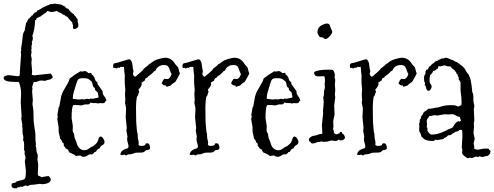

<svg xmlns="http://www.w3.org/2000/svg" viewBox="-22 -852 2713 1054"><path d="M61.5 -402.3Q-2 -402.3 -2 -423.8Q-2 -432.6 9.3 -436Q20.5 -439.5 27.3 -439.5L74.2 -433.6Q85.9 -433.6 86.4 -439.9Q86.9 -446.3 86.9 -455.1V-456.1L93.8 -553.7L91.8 -567.4L94.7 -575.2L93.8 -582Q93.8 -589.8 95.7 -598.6Q97.7 -607.4 99.1 -619.1Q100.6 -630.9 102.5 -651.9Q104.5 -672.9 114.3 -685.5V-689.5L121.1 -725.6Q127 -731.4 128.9 -737.8Q130.9 -744.1 135.7 -750L139.6 -751Q141.6 -755.9 143.6 -756.8Q145.5 -757.8 147.9 -760.3Q150.4 -762.7 150.9 -764.6Q151.4 -766.6 153.3 -767.6L156.2 -766.6Q163.1 -781.2 172.4 -784.2Q181.6 -787.1 181.6 -791Q181.6 -794.9 184.6 -794.9Q187.5 -794.9 190.9 -796.9Q194.3 -798.8 199.2 -802.2Q204.1 -805.7 212.9 -810.5Q221.7 -815.4 233.4 -819.8Q245.1 -824.2 255.9 -830.1Q256.8 -829.1 261.7 -829.1L279.3 -832Q280.3 -832 286.1 -831.1Q292 -830.1 306.2 -828.1Q320.3 -826.2 321.3 -822.3Q324.2 -820.3 328.6 -818.8Q333 -817.4 335.9 -815.4Q337.9 -808.6 343.8 -806.6Q349.6 -804.7 354.5 -802.7Q356.4 -796.9 360.8 -793.5Q365.2 -790 367.2 -784.2H368.2Q371.1 -784.2 372.1 -782.2Q373 -780.3 375 -778.8Q377 -777.3 378.9 -776.9Q380.9 -776.4 382.8 -774.9Q384.8 -773.4 384.3 -771.5Q383.8 -769.5 384.8 -768.6L388.7 -766.6Q393.6 -761.7 396.5 -756.3Q399.4 -751 404.3 -746.1V-742.2Q403.3 -734.4 405.8 -727.5Q408.2 -720.7 408.2 -714.4Q408.2 -708 407.2 -705.1Q397.5 -692.4 383.8 -692.4Q377.9 -696.3 378.4 -701.2Q378.9 -706.1 378.9 -711.4Q378.9 -716.8 377 -717.8Q375 -718.8 375 -726.6V-727.5Q374 -730.5 367.7 -736.3Q361.3 -742.2 359.4 -744.6Q357.4 -747.1 353 -752.9Q348.6 -758.8 346.7 -760.7L339.8 -762.7Q335.9 -765.6 332.5 -769Q329.1 -772.5 323.2 -771.5Q317.4 -779.3 307.6 -782.2Q297.9 -785.2 290 -792Q269.5 -786.1 262.2 -786.1Q254.9 -786.1 248.5 -789.1Q242.2 -792 239.7 -792Q237.3 -792 236.3 -790Q235.4 -788.1 231.9 -784.7Q228.5 -781.2 221.7 -777.3Q214.8 -773.4 210 -768.6H206.1V-764.6Q203.1 -762.7 191.9 -757.8Q180.7 -752.9 177.7 -750Q175.8 -747.1 176.8 -743.7Q177.7 -740.2 170.9 -742.2Q168.9 -689.5 156.2 -657.2Q158.2 -647.5 158.2 -641.1Q158.2 -634.8 155.3 -627.9Q152.3 -621.1 152.3 -619.1L154.3 -613.3L150.4 -596.7L151.4 -585Q151.4 -580.1 148.4 -577.1Q151.4 -572.3 151.4 -568.4L148.4 -547.9L152.3 -527.3L150.4 -507.8L154.3 -460.9Q154.3 -452.1 152.3 -442.4Q157.2 -438.5 167 -438.5L255.9 -448.2Q265.6 -438.5 267.6 -426.8Q256.8 -416 252 -415.5Q247.1 -415 238.8 -412.6Q230.5 -410.2 228 -409.2Q225.6 -408.2 220.7 -408.2L206.1 -410.2Q195.3 -410.2 185.5 -405.3Q175.8 -400.4 164.1 -402.3Q163.1 -402.3 160.2 -393.1Q157.2 -383.8 155.8 -379.4Q154.3 -375 154.3 -374L156.2 -367.2L154.3 -349.6L158.2 -302.7L156.2 -281.2Q156.2 -276.4 157.7 -270.5Q159.2 -264.6 160.6 -251Q162.1 -237.3 162.1 -214.4Q162.1 -191.4 164.1 -174.3Q166 -157.2 168 -146.5Q169.9 -135.7 171.4 -125Q172.9 -114.3 172.4 -102.5Q171.9 -90.8 172.9 -79.1L175.8 -57.6Q175.8 -55.7 172.9 -55.7Q177.7 -43 177.7 -30.8Q177.7 -18.6 181.6 -11.2Q185.5 -3.9 185.5 3.9L183.6 22.5L187.5 49.8V60.5L185.5 100.6Q185.5 112.3 190.4 113.3Q195.3 114.3 199.2 116.2Q203.1 118.2 203.6 119.1Q204.1 120.1 208 120.1L242.2 114.3L246.1 115.2Q256.8 126 256.8 132.8Q256.8 146.5 241.7 152.8Q226.6 159.2 210 159.2L196.3 157.2Q190.4 157.2 184.1 158.7Q177.7 160.2 169.9 161.1Q162.1 162.1 150.4 162.6Q138.7 163.1 130.9 169.9Q128.9 168 125 168Q121.1 168 119.1 166Q115.2 168 110.4 168.9Q105.5 169.9 102.5 173.8H99.6Q95.7 173.8 88.9 171.9Q88.9 175.8 85 175.8H80.1Q72.3 175.8 70.3 181.6H64.5Q57.6 182.6 49.3 179.2Q41 175.8 41 165Q41 154.3 48.8 153.3Q56.6 152.3 64.5 149.4L68.4 144.5Q86.9 138.7 97.7 136.7Q108.4 134.8 114.3 129.4Q120.1 124 120.1 85L114.3 34.2L118.2 12.7L112.3 -9.8L114.3 -18.6L110.4 -28.3Q109.4 -30.3 109.9 -33.2Q110.4 -36.1 110.4 -42V-57.6Q110.4 -67.4 108.4 -76.2L104.5 -81.1L106.4 -90.8L104.5 -91.8L106.4 -96.7Q106.4 -101.6 105.5 -105.5Q100.6 -117.2 101.6 -130.9Q102.5 -144.5 100.6 -152.3Q98.6 -160.2 100.6 -168L94.7 -200.2L96.7 -213.9L93.8 -257.8L91.8 -292L93.8 -336.9Q93.8 -373 81.1 -402.3Z M512.7 -391.6 541 -351.6V-349.6Q541 -335 549.3 -325.2Q557.6 -315.4 562.5 -301.8Q559.6 -297.9 556.6 -294.9Q553.7 -292 551.8 -287.1Q544.9 -285.2 542 -285.2L526.4 -286.1Q520.5 -286.1 516.6 -283.2Q511.7 -286.1 504.9 -286.1H493.2Q483.4 -286.1 476.6 -289.1Q472.7 -288.1 470.7 -283.2Q468.8 -278.3 457 -278.8Q445.3 -279.3 439.9 -277.8Q434.6 -276.4 431.6 -274.9Q428.7 -273.4 422.9 -273.4L403.3 -275.4H379.9Q371.1 -261.7 371.1 -203.1L377.9 -160.2L377 -139.6Q377 -128.9 378.9 -127Q385.7 -118.2 385.7 -107.9Q385.7 -97.7 391.1 -86.9Q396.5 -76.2 397.9 -69.8Q399.4 -63.5 403.3 -53.7Q407.2 -43.9 417.5 -35.6Q427.7 -27.3 440.9 -27.3Q454.1 -27.3 463.4 -34.7Q472.7 -42 478 -44.9Q483.4 -47.9 484.4 -47.4Q485.4 -46.9 488.8 -48.8Q492.2 -50.8 500.5 -58.6Q508.8 -66.4 510.7 -69.3Q512.7 -72.3 514.6 -77.6Q516.6 -83 520 -92.8Q523.4 -102.5 530.3 -102.5Q537.1 -102.5 544.4 -92.3Q551.8 -82 551.8 -71.8Q551.8 -61.5 540.5 -55.7Q529.3 -49.8 526.4 -39.1Q510.7 -32.2 508.3 -25.9Q505.9 -19.5 503.4 -18.1Q501 -16.6 500 -17.1Q499 -17.6 497.1 -17.6Q495.1 -17.6 495.1 -13.7Q489.3 -9.8 483.4 -3.9Q471.7 -7.8 460 0.5Q448.2 8.8 437.5 8.8Q426.8 8.8 418 1Q413.1 2.9 407.2 2.9Q401.4 2.9 395.5 4.9Q387.7 -2.9 377.9 -6.8Q368.2 -10.7 358.4 -15.6Q356.4 -21.5 354 -22Q351.6 -22.5 353.5 -29.3Q349.6 -31.2 346.2 -33.2Q342.8 -35.2 338.9 -37.1Q335.9 -43.9 328.1 -51.8V-64.5Q320.3 -67.4 317.9 -76.7Q315.4 -85.9 307.6 -90.8Q306.6 -102.5 303.2 -113.8Q299.8 -125 299.8 -136.7V-154.3L293 -195.3V-203.1L295.9 -211.9L293 -220.7L299.8 -261.7L303.7 -267.6Q308.6 -293 312 -313.5Q315.4 -334 325.7 -353Q335.9 -372.1 346.7 -389.2Q357.4 -406.2 360.4 -420.9Q389.6 -444.3 419.9 -460.9Q424.8 -459 427.7 -459L443.4 -461.9Q452.1 -461.9 463.9 -450.2L474.6 -452.1H478.5Q480.5 -449.2 481 -445.3Q481.4 -441.4 485.4 -440.4Q496.1 -431.6 498.5 -419.4Q501 -407.2 512.7 -400.4ZM485.4 -309.6 518.6 -316.4V-320.3Q518.6 -326.2 517.1 -332Q515.6 -337.9 514.6 -343.8Q508.8 -350.6 503.4 -354.5Q498 -358.4 499 -369.1Q490.2 -372.1 487.8 -381.8Q485.4 -391.6 483.4 -400.4Q481.4 -400.4 481.4 -404.3Q474.6 -409.2 471.7 -412.1Q460.9 -422.9 438 -422.9Q415 -422.9 408.7 -417.5Q402.3 -412.1 395.5 -388.2Q388.7 -364.3 383.3 -348.1Q377.9 -332 377.9 -315.4V-309.6L409.2 -305.7L431.6 -307.6L439.5 -305.7L455.1 -309.6L468.8 -307.6L476.6 -311.5Z M710.9 -461.9 708 -447.3Q708 -436.5 719.7 -430.7Q722.7 -431.6 729.5 -438Q736.3 -444.3 751 -456.5Q765.6 -468.8 767.6 -475.6Q775.4 -480.5 786.1 -489.7Q796.9 -499 798.8 -502H802.7Q821.3 -520.5 848.1 -527.8Q875 -535.2 883.8 -535.2Q912.1 -535.2 930.7 -513.7Q934.6 -507.8 939 -501.5Q943.4 -495.1 951.2 -487.3Q957 -483.4 959.5 -469.2Q961.9 -455.1 965.8 -449.2Q963.9 -445.3 960.4 -438Q957 -430.7 952.6 -423.3Q948.2 -416 944.8 -409.7Q941.4 -403.3 939 -401.4Q936.5 -399.4 927.7 -394Q918.9 -388.7 916 -382.8Q915 -381.8 906.7 -379.9Q898.4 -377.9 896.5 -376H894.5Q891.6 -375 891.1 -377.9Q890.6 -380.9 888.7 -382.8H884.8Q877 -382.8 874 -386.7L865.2 -394.5Q871.1 -410.2 880.9 -419.9Q888.7 -418 895.5 -418Q911.1 -418 919.9 -445.3Q914.1 -455.1 911.6 -463.9Q909.2 -472.7 903.3 -483.9Q897.5 -495.1 878.4 -495.1Q859.4 -495.1 847.7 -485.8Q835.9 -476.6 833 -465.8Q824.2 -461.9 817.4 -453.6Q810.5 -445.3 799.8 -438.5Q789.1 -431.6 789.1 -430.2Q789.1 -428.7 788.6 -427.7Q788.1 -426.8 785.6 -425.8Q783.2 -424.8 777.3 -421.9Q775.4 -418.9 774.4 -415.5Q773.4 -412.1 771.5 -408.2Q766.6 -407.2 763.2 -403.8Q759.8 -400.4 754.9 -399.4L755.9 -390.6Q755.9 -377.9 738.3 -360.4L742.2 -347.7V-346.7Q738.3 -340.8 736.8 -333Q735.4 -325.2 729.5 -320.3Q724.6 -295.9 724.6 -263.7L725.6 -186.5Q725.6 -181.6 726.6 -171.4Q727.5 -161.1 729 -141.6Q730.5 -122.1 734.4 -115.2L733.4 -111.3Q734.4 -109.4 734.4 -100.1Q734.4 -90.8 737.8 -80.6Q741.2 -70.3 738.3 -58.6Q741.2 -50.8 753.9 -50.8Q766.6 -50.8 771.5 -54.7H772.5Q776.4 -54.7 775.9 -57.6Q775.4 -60.5 777.3 -63.5Q781.2 -65.4 787.6 -65.4Q793.9 -65.4 797.9 -57.6Q801.8 -49.8 801.8 -43.5Q801.8 -37.1 800.8 -34.2Q792 -27.3 781.2 -28.3Q778.3 -26.4 774.9 -22.9Q771.5 -19.5 765.6 -16.6Q759.8 -13.7 742.2 -14.2Q724.6 -14.6 717.3 -12.2Q710 -9.8 708.5 -8.8Q707 -7.8 701.7 -6.3Q696.3 -4.9 687.5 -4.9Q678.7 -4.9 671.9 1H669.9Q667 1 666 -0.5Q665 -2 663.1 -2.9Q653.3 -1 647.5 -1Q641.6 -1 638.7 -2.9Q640.6 -29.3 679.7 -38.1Q679.7 -43 683.6 -43.9V-45.9Q683.6 -56.6 679.7 -67.4Q675.8 -78.1 675.8 -89.8L677.7 -102.5L671.9 -133.8L673.8 -151.4L668 -208L669.9 -248Q669.9 -253.9 669.9 -259.8L664.1 -287.1L666 -303.7L664.1 -335L666 -358.4L663.1 -392.6Q662.1 -404.3 662.6 -416Q663.1 -427.7 663.1 -439.5L660.2 -458Q660.2 -469.7 658.2 -485.4Q652.3 -483.4 645 -484.9Q637.7 -486.3 633.8 -478.5Q629.9 -481.4 628.9 -481.4L614.3 -475.6Q613.3 -480.5 608.9 -479.5Q604.5 -478.5 601.6 -478.5H600.6Q598.6 -487.3 598.6 -490.2Q598.6 -505.9 614.3 -505.9L626 -508.8Q657.2 -517.6 671.4 -522.5Q685.5 -527.3 689.5 -526.4Q693.4 -525.4 697.3 -519.5Q701.2 -513.7 703.1 -506.8Q705.1 -500 705.6 -492.7Q706.1 -485.4 707 -478.5Z M1091.8 -461.9 1088.9 -447.3Q1088.9 -436.5 1100.6 -430.7Q1103.5 -431.6 1110.4 -438Q1117.2 -444.3 1131.8 -456.5Q1146.5 -468.8 1148.4 -475.6Q1156.2 -480.5 1167 -489.7Q1177.7 -499 1179.7 -502H1183.6Q1202.1 -520.5 1229 -527.8Q1255.9 -535.2 1264.6 -535.2Q1293 -535.2 1311.5 -513.7Q1315.4 -507.8 1319.8 -501.5Q1324.2 -495.1 1332 -487.3Q1337.9 -483.4 1340.3 -469.2Q1342.8 -455.1 1346.7 -449.2Q1344.7 -445.3 1341.3 -438Q1337.9 -430.7 1333.5 -423.3Q1329.1 -416 1325.7 -409.7Q1322.3 -403.3 1319.8 -401.4Q1317.4 -399.4 1308.6 -394Q1299.8 -388.7 1296.9 -382.8Q1295.9 -381.8 1287.6 -379.9Q1279.3 -377.9 1277.3 -376H1275.4Q1272.5 -375 1272 -377.9Q1271.5 -380.9 1269.5 -382.8H1265.6Q1257.8 -382.8 1254.9 -386.7L1246.1 -394.5Q1252 -410.2 1261.7 -419.9Q1269.5 -418 1276.4 -418Q1292 -418 1300.8 -445.3Q1294.9 -455.1 1292.5 -463.9Q1290 -472.7 1284.2 -483.9Q1278.3 -495.1 1259.3 -495.1Q1240.2 -495.1 1228.5 -485.8Q1216.8 -476.6 1213.9 -465.8Q1205.1 -461.9 1198.2 -453.6Q1191.4 -445.3 1180.7 -438.5Q1169.9 -431.6 1169.9 -430.2Q1169.9 -428.7 1169.4 -427.7Q1168.9 -426.8 1166.5 -425.8Q1164.1 -424.8 1158.2 -421.9Q1156.2 -418.9 1155.3 -415.5Q1154.3 -412.1 1152.3 -408.2Q1147.5 -407.2 1144 -403.8Q1140.6 -400.4 1135.7 -399.4L1136.7 -390.6Q1136.7 -377.9 1119.1 -360.4L1123 -347.7V-346.7Q1119.1 -340.8 1117.7 -333Q1116.2 -325.2 1110.4 -320.3Q1105.5 -295.9 1105.5 -263.7L1106.4 -186.5Q1106.4 -181.6 1107.4 -171.4Q1108.4 -161.1 1109.9 -141.6Q1111.3 -122.1 1115.2 -115.2L1114.3 -111.3Q1115.2 -109.4 1115.2 -100.1Q1115.2 -90.8 1118.7 -80.6Q1122.1 -70.3 1119.1 -58.6Q1122.1 -50.8 1134.8 -50.8Q1147.5 -50.8 1152.3 -54.7H1153.3Q1157.2 -54.7 1156.7 -57.6Q1156.2 -60.5 1158.2 -63.5Q1162.1 -65.4 1168.5 -65.4Q1174.8 -65.4 1178.7 -57.6Q1182.6 -49.8 1182.6 -43.5Q1182.6 -37.1 1181.6 -34.2Q1172.9 -27.3 1162.1 -28.3Q1159.2 -26.4 1155.8 -22.9Q1152.3 -19.5 1146.5 -16.6Q1140.6 -13.7 1123 -14.2Q1105.5 -14.6 1098.1 -12.2Q1090.8 -9.8 1089.4 -8.8Q1087.9 -7.8 1082.5 -6.3Q1077.1 -4.9 1068.4 -4.9Q1059.6 -4.9 1052.7 1H1050.8Q1047.9 1 1046.9 -0.5Q1045.9 -2 1043.9 -2.9Q1034.2 -1 1028.3 -1Q1022.5 -1 1019.5 -2.9Q1021.5 -29.3 1060.5 -38.1Q1060.5 -43 1064.5 -43.9V-45.9Q1064.5 -56.6 1060.5 -67.4Q1056.6 -78.1 1056.6 -89.8L1058.6 -102.5L1052.7 -133.8L1054.7 -151.4L1048.8 -208L1050.8 -248Q1050.8 -253.9 1050.8 -259.8L1044.9 -287.1L1046.9 -303.7L1044.9 -335L1046.9 -358.4L1043.9 -392.6Q1043 -404.3 1043.5 -416Q1043.9 -427.7 1043.9 -439.5L1041 -458Q1041 -469.7 1039.1 -485.4Q1033.2 -483.4 1025.9 -484.9Q1018.6 -486.3 1014.6 -478.5Q1010.7 -481.4 1009.8 -481.4L995.1 -475.6Q994.1 -480.5 989.7 -479.5Q985.4 -478.5 982.4 -478.5H981.4Q979.5 -487.3 979.5 -490.2Q979.5 -505.9 995.1 -505.9L1006.8 -508.8Q1038.1 -517.6 1052.2 -522.5Q1066.4 -527.3 1070.3 -526.4Q1074.2 -525.4 1078.1 -519.5Q1082 -513.7 1084 -506.8Q1085.9 -500 1086.4 -492.7Q1086.9 -485.4 1087.9 -478.5Z M1577.1 -391.6 1605.5 -351.6V-349.6Q1605.5 -335 1613.8 -325.2Q1622.1 -315.4 1627 -301.8Q1624 -297.9 1621.1 -294.9Q1618.2 -292 1616.2 -287.1Q1609.4 -285.2 1606.4 -285.2L1590.8 -286.1Q1585 -286.1 1581.1 -283.2Q1576.2 -286.1 1569.3 -286.1H1557.6Q1547.9 -286.1 1541 -289.1Q1537.1 -288.1 1535.2 -283.2Q1533.2 -278.3 1521.5 -278.8Q1509.8 -279.3 1504.4 -277.8Q1499 -276.4 1496.1 -274.9Q1493.2 -273.4 1487.3 -273.4L1467.8 -275.4H1444.3Q1435.5 -261.7 1435.5 -203.1L1442.4 -160.2L1441.4 -139.6Q1441.4 -128.9 1443.4 -127Q1450.2 -118.2 1450.2 -107.9Q1450.2 -97.7 1455.6 -86.9Q1460.9 -76.2 1462.4 -69.8Q1463.9 -63.5 1467.8 -53.7Q1471.7 -43.9 1481.9 -35.6Q1492.2 -27.3 1505.4 -27.3Q1518.6 -27.3 1527.8 -34.7Q1537.1 -42 1542.5 -44.9Q1547.9 -47.9 1548.8 -47.4Q1549.8 -46.9 1553.2 -48.8Q1556.6 -50.8 1564.9 -58.6Q1573.2 -66.4 1575.2 -69.3Q1577.1 -72.3 1579.1 -77.6Q1581.1 -83 1584.5 -92.8Q1587.9 -102.5 1594.7 -102.5Q1601.6 -102.5 1608.9 -92.3Q1616.2 -82 1616.2 -71.8Q1616.2 -61.5 1605 -55.7Q1593.8 -49.8 1590.8 -39.1Q1575.2 -32.2 1572.8 -25.9Q1570.3 -19.5 1567.9 -18.1Q1565.4 -16.6 1564.5 -17.1Q1563.5 -17.6 1561.5 -17.6Q1559.6 -17.6 1559.6 -13.7Q1553.7 -9.8 1547.9 -3.9Q1536.1 -7.8 1524.4 0.5Q1512.7 8.8 1502 8.8Q1491.2 8.8 1482.4 1Q1477.5 2.9 1471.7 2.9Q1465.8 2.9 1460 4.9Q1452.1 -2.9 1442.4 -6.8Q1432.6 -10.7 1422.9 -15.6Q1420.9 -21.5 1418.5 -22Q1416 -22.5 1418 -29.3Q1414.1 -31.2 1410.6 -33.2Q1407.2 -35.2 1403.3 -37.1Q1400.4 -43.9 1392.6 -51.8V-64.5Q1384.8 -67.4 1382.3 -76.7Q1379.9 -85.9 1372.1 -90.8Q1371.1 -102.5 1367.7 -113.8Q1364.3 -125 1364.3 -136.7V-154.3L1357.4 -195.3V-203.1L1360.4 -211.9L1357.4 -220.7L1364.3 -261.7L1368.2 -267.6Q1373 -293 1376.5 -313.5Q1379.9 -334 1390.1 -353Q1400.4 -372.1 1411.1 -389.2Q1421.9 -406.2 1424.8 -420.9Q1454.1 -444.3 1484.4 -460.9Q1489.3 -459 1492.2 -459L1507.8 -461.9Q1516.6 -461.9 1528.3 -450.2L1539.1 -452.1H1543Q1544.9 -449.2 1545.4 -445.3Q1545.9 -441.4 1549.8 -440.4Q1560.5 -431.6 1563 -419.4Q1565.4 -407.2 1577.1 -400.4ZM1549.8 -309.6 1583 -316.4V-320.3Q1583 -326.2 1581.5 -332Q1580.1 -337.9 1579.1 -343.8Q1573.2 -350.6 1567.9 -354.5Q1562.5 -358.4 1563.5 -369.1Q1554.7 -372.1 1552.2 -381.8Q1549.8 -391.6 1547.9 -400.4Q1545.9 -400.4 1545.9 -404.3Q1539.1 -409.2 1536.1 -412.1Q1525.4 -422.9 1502.4 -422.9Q1479.5 -422.9 1473.1 -417.5Q1466.8 -412.1 1460 -388.2Q1453.1 -364.3 1447.8 -348.1Q1442.4 -332 1442.4 -315.4V-309.6L1473.6 -305.7L1496.1 -307.6L1503.9 -305.7L1519.5 -309.6L1533.2 -307.6L1541 -311.5Z M1751 -243.2Q1754.9 -278.3 1754.9 -292.5Q1754.9 -306.6 1752 -316.4Q1756.8 -326.2 1756.3 -336.4Q1755.9 -346.7 1757.3 -354.5Q1758.8 -362.3 1760.3 -365.7Q1761.7 -369.1 1761.7 -373L1759.8 -393.6Q1761.7 -396.5 1761.7 -402.3V-417Q1761.7 -426.8 1757.8 -433.6H1752L1726.6 -432.6Q1718.8 -432.6 1710 -435.5Q1708 -441.4 1705.1 -442.9Q1702.1 -444.3 1702.1 -449.2Q1702.1 -454.1 1703.1 -456.1Q1719.7 -469.7 1787.1 -469.7Q1799.8 -469.7 1804.7 -467.3Q1809.6 -464.8 1813 -454.6Q1816.4 -444.3 1816.4 -439.5L1814.5 -427.7L1818.4 -415L1816.4 -386.7L1818.4 -358.4L1816.4 -332L1818.4 -318.4L1812.5 -272.5L1814.5 -228.5Q1814.5 -219.7 1812.5 -212.4Q1810.5 -205.1 1808.6 -195.3Q1806.6 -185.5 1807.6 -174.8Q1808.6 -164.1 1808.6 -157.7Q1808.6 -151.4 1807.6 -151.4Q1806.6 -151.4 1806.6 -146.5Q1806.6 -141.6 1809.6 -135.3Q1812.5 -128.9 1810.5 -122.1Q1822.3 -114.3 1823.2 -114.3L1841.8 -120.1Q1841.8 -127.9 1852.5 -127.9Q1855.5 -127.9 1855 -124Q1854.5 -120.1 1858.4 -118.2Q1862.3 -116.2 1864.7 -113.8Q1867.2 -111.3 1868.7 -106Q1870.1 -100.6 1872.1 -96.7Q1871.1 -89.8 1863.8 -85.4Q1856.4 -81.1 1849.1 -81.1Q1841.8 -81.1 1837.9 -86.9Q1830.1 -78.1 1819.8 -78.1Q1809.6 -78.1 1802.7 -81.1Q1793.9 -81.1 1773.4 -74.2H1767.6L1754.9 -73.2Q1749 -73.2 1745.1 -76.2Q1731.4 -72.3 1721.7 -72.3Q1706.1 -64.5 1694.3 -64.5Q1682.6 -64.5 1682.6 -74.2Q1673.8 -74.2 1673.8 -83Q1673.8 -91.8 1678.7 -95.7Q1689.5 -105.5 1701.7 -106.9Q1713.9 -108.4 1722.7 -112.3Q1731.4 -116.2 1737.3 -116.2Q1743.2 -116.2 1747.1 -118.2V-127.9L1745.1 -164.1L1752 -231.4ZM1748 -646.5 1734.4 -648.4Q1732.4 -651.4 1729.5 -654.3Q1726.6 -657.2 1725.1 -662.1Q1723.6 -667 1722.2 -667Q1720.7 -667 1720.7 -676.8Q1720.7 -686.5 1725.6 -696.3Q1730.5 -706.1 1745.6 -714.4Q1760.7 -722.7 1772.5 -722.7Q1784.2 -722.7 1787.6 -714.8Q1791 -707 1793.5 -699.2Q1795.9 -691.4 1798.8 -687Q1801.8 -682.6 1801.8 -677.7Q1801.8 -668 1787.6 -652.8Q1773.4 -637.7 1765.1 -637.7Q1756.8 -637.7 1752 -646.5Z M2010.7 -461.9 2007.8 -447.3Q2007.8 -436.5 2019.5 -430.7Q2022.5 -431.6 2029.3 -438Q2036.1 -444.3 2050.8 -456.5Q2065.4 -468.8 2067.4 -475.6Q2075.2 -480.5 2085.9 -489.7Q2096.7 -499 2098.6 -502H2102.5Q2121.1 -520.5 2147.9 -527.8Q2174.8 -535.2 2183.6 -535.2Q2211.9 -535.2 2230.5 -513.7Q2234.4 -507.8 2238.8 -501.5Q2243.2 -495.1 2251 -487.3Q2256.8 -483.4 2259.3 -469.2Q2261.7 -455.1 2265.6 -449.2Q2263.7 -445.3 2260.3 -438Q2256.8 -430.7 2252.4 -423.3Q2248 -416 2244.6 -409.7Q2241.2 -403.3 2238.8 -401.4Q2236.3 -399.4 2227.5 -394Q2218.8 -388.7 2215.8 -382.8Q2214.8 -381.8 2206.5 -379.9Q2198.2 -377.9 2196.3 -376H2194.3Q2191.4 -375 2190.9 -377.9Q2190.4 -380.9 2188.5 -382.8H2184.6Q2176.8 -382.8 2173.8 -386.7L2165 -394.5Q2170.9 -410.2 2180.7 -419.9Q2188.5 -418 2195.3 -418Q2210.9 -418 2219.7 -445.3Q2213.9 -455.1 2211.4 -463.9Q2209 -472.7 2203.1 -483.9Q2197.3 -495.1 2178.2 -495.1Q2159.2 -495.1 2147.5 -485.8Q2135.7 -476.6 2132.8 -465.8Q2124 -461.9 2117.2 -453.6Q2110.4 -445.3 2099.6 -438.5Q2088.9 -431.6 2088.9 -430.2Q2088.9 -428.7 2088.4 -427.7Q2087.9 -426.8 2085.4 -425.8Q2083 -424.8 2077.1 -421.9Q2075.2 -418.9 2074.2 -415.5Q2073.2 -412.1 2071.3 -408.2Q2066.4 -407.2 2063 -403.8Q2059.6 -400.4 2054.7 -399.4L2055.7 -390.6Q2055.7 -377.9 2038.1 -360.4L2042 -347.7V-346.7Q2038.1 -340.8 2036.6 -333Q2035.2 -325.2 2029.3 -320.3Q2024.4 -295.9 2024.4 -263.7L2025.4 -186.5Q2025.4 -181.6 2026.4 -171.4Q2027.3 -161.1 2028.8 -141.6Q2030.3 -122.1 2034.2 -115.2L2033.2 -111.3Q2034.2 -109.4 2034.2 -100.1Q2034.2 -90.8 2037.6 -80.6Q2041 -70.3 2038.1 -58.6Q2041 -50.8 2053.7 -50.8Q2066.4 -50.8 2071.3 -54.7H2072.3Q2076.2 -54.7 2075.7 -57.6Q2075.2 -60.5 2077.1 -63.5Q2081.1 -65.4 2087.4 -65.4Q2093.8 -65.4 2097.7 -57.6Q2101.6 -49.8 2101.6 -43.5Q2101.6 -37.1 2100.6 -34.2Q2091.8 -27.3 2081.1 -28.3Q2078.1 -26.4 2074.7 -22.9Q2071.3 -19.5 2065.4 -16.6Q2059.6 -13.7 2042 -14.2Q2024.4 -14.6 2017.1 -12.2Q2009.8 -9.8 2008.3 -8.8Q2006.8 -7.8 2001.5 -6.3Q1996.1 -4.9 1987.3 -4.9Q1978.5 -4.9 1971.7 1H1969.7Q1966.8 1 1965.8 -0.5Q1964.8 -2 1962.9 -2.9Q1953.1 -1 1947.3 -1Q1941.4 -1 1938.5 -2.9Q1940.4 -29.3 1979.5 -38.1Q1979.5 -43 1983.4 -43.9V-45.9Q1983.4 -56.6 1979.5 -67.4Q1975.6 -78.1 1975.6 -89.8L1977.5 -102.5L1971.7 -133.8L1973.6 -151.4L1967.8 -208L1969.7 -248Q1969.7 -253.9 1969.7 -259.8L1963.9 -287.1L1965.8 -303.7L1963.9 -335L1965.8 -358.4L1962.9 -392.6Q1961.9 -404.3 1962.4 -416Q1962.9 -427.7 1962.9 -439.5L1960 -458Q1960 -469.7 1958 -485.4Q1952.1 -483.4 1944.8 -484.9Q1937.5 -486.3 1933.6 -478.5Q1929.7 -481.4 1928.7 -481.4L1914.1 -475.6Q1913.1 -480.5 1908.7 -479.5Q1904.3 -478.5 1901.4 -478.5H1900.4Q1898.4 -487.3 1898.4 -490.2Q1898.4 -505.9 1914.1 -505.9L1925.8 -508.8Q1957 -517.6 1971.2 -522.5Q1985.4 -527.3 1989.3 -526.4Q1993.2 -525.4 1997.1 -519.5Q2001 -513.7 2002.9 -506.8Q2004.9 -500 2005.4 -492.7Q2005.9 -485.4 2006.8 -478.5Z M2344.7 -255.9 2376 -261.7Q2383.8 -261.7 2386.2 -263.2Q2388.7 -264.6 2407.2 -269.5Q2425.8 -274.4 2442.4 -274.4H2465.8Q2477.5 -274.4 2483.4 -271Q2489.3 -267.6 2494.1 -267.6Q2499 -267.6 2510.7 -276.4Q2511.7 -280.3 2511.7 -284.2V-293Q2511.7 -317.4 2508.3 -336.4Q2504.9 -355.5 2506.3 -377.9Q2507.8 -400.4 2503.4 -405.8Q2499 -411.1 2497.1 -414.6Q2495.1 -418 2496.1 -421.9Q2497.1 -425.8 2493.7 -431.2Q2490.2 -436.5 2490.7 -439Q2491.2 -441.4 2489.7 -443.4Q2488.3 -445.3 2486.8 -445.8Q2485.4 -446.3 2483.9 -448.2Q2482.4 -450.2 2482.9 -451.2Q2483.4 -452.1 2481.9 -455.1Q2480.5 -458 2477.1 -460.4Q2473.6 -462.9 2472.7 -467.8Q2460 -473.6 2451.2 -487.3Q2446.3 -488.3 2440.9 -487.8Q2435.5 -487.3 2431.2 -488.8Q2426.8 -490.2 2423.8 -491.7Q2420.9 -493.2 2417 -493.2L2394.5 -487.3Q2393.6 -487.3 2387.7 -489.3Q2382.8 -488.3 2382.8 -482.9Q2382.8 -477.5 2380.9 -474.6Q2372.1 -474.6 2372.1 -467.8Q2367.2 -467.8 2365.2 -464.8Q2363.3 -461.9 2357.4 -463.9Q2353.5 -457 2349.6 -450.2Q2345.7 -443.4 2338.9 -439.5Q2335.9 -423.8 2335.9 -410.2Q2335.9 -396.5 2341.8 -390.6Q2347.7 -384.8 2347.7 -378.4Q2347.7 -372.1 2342.8 -362.8Q2337.9 -353.5 2331.1 -353.5Q2324.2 -353.5 2321.8 -357.4Q2319.3 -361.3 2317.9 -366.2Q2316.4 -371.1 2315.4 -376.5Q2314.5 -381.8 2308.6 -387.7Q2311.5 -387.7 2311.5 -392.6Q2311.5 -397.5 2308.6 -401.4Q2305.7 -405.3 2305.7 -422.9Q2305.7 -440.4 2313.5 -445.3Q2312.5 -445.3 2312.5 -447.3L2314.5 -456.1Q2313.5 -456.1 2313.5 -458L2317.4 -463.9L2316.4 -465.8Q2317.4 -469.7 2320.8 -469.2Q2324.2 -468.8 2326.2 -471.2Q2328.1 -473.6 2335 -487.3Q2341.8 -489.3 2344.2 -493.7Q2346.7 -498 2351.6 -502Q2359.4 -504.9 2362.3 -509.3Q2365.2 -513.7 2369.6 -515.6Q2374 -517.6 2379.4 -518.6Q2384.8 -519.5 2386.7 -525.4L2389.6 -524.4Q2394.5 -524.4 2396.5 -527.8Q2398.4 -531.2 2407.7 -531.2Q2417 -531.2 2418 -533.2Q2418.9 -535.2 2425.8 -535.2Q2432.6 -535.2 2446.8 -528.3Q2460.9 -521.5 2463.9 -521.5H2466.8Q2473.6 -513.7 2485.4 -511.7Q2499 -501 2512.2 -491.7Q2525.4 -482.4 2533.2 -467.8Q2535.2 -465.8 2534.7 -464.8Q2534.2 -463.9 2537.1 -460.4Q2540 -457 2543 -452.1Q2545.9 -447.3 2548.8 -443.8Q2551.8 -440.4 2552.2 -440.9Q2552.7 -441.4 2552.7 -433.6L2553.7 -432.6L2556.6 -430.7Q2562.5 -416 2566.4 -385.7Q2570.3 -355.5 2570.3 -351.1Q2570.3 -346.7 2571.8 -344.2Q2573.2 -341.8 2575.2 -334.5Q2577.1 -327.1 2576.7 -314Q2576.2 -300.8 2577.6 -292.5Q2579.1 -284.2 2580.6 -278.8Q2582 -273.4 2582 -267.6L2579.1 -252.9L2582 -189.5L2579.1 -175.8L2580.1 -154.3L2577.1 -122.1L2584 -90.8L2578.1 -64.5L2582 -43.9Q2582 -40 2579.1 -38.1Q2588.9 -30.3 2602.5 -30.3L2632.8 -36.1H2660.2Q2662.1 -34.2 2662.1 -32.2Q2662.1 -30.3 2664.6 -28.3Q2667 -26.4 2668.9 -25.4Q2670.9 -24.4 2670.9 -20.5Q2670.9 -16.6 2668.9 -14.2Q2667 -11.7 2668.9 -6.8Q2663.1 -5.9 2661.6 -2.4Q2660.2 1 2656.7 2.9Q2653.3 4.9 2646.5 4.9Q2639.6 4.9 2629.9 9.8Q2626 8.8 2620.1 8.8L2608.4 5.9Q2606.4 5.9 2606 8.3Q2605.5 10.7 2602.5 10.7L2594.7 7.8Q2586.9 7.8 2579.6 11.7Q2572.3 15.6 2568.4 15.6Q2564.5 15.6 2558.6 13.7L2545.9 16.6Q2543 16.6 2538.1 12.7Q2533.2 8.8 2523.9 2Q2514.6 -4.9 2514.6 -16.6L2516.6 -30.3L2512.7 -41L2516.6 -105.5L2515.6 -132.8Q2515.6 -139.6 2504.9 -139.6Q2502 -139.6 2498.5 -136.7Q2495.1 -133.8 2491.7 -131.8Q2488.3 -129.9 2484.9 -129.9Q2481.4 -129.9 2477.5 -127.9Q2473.6 -126 2471.2 -123.5Q2468.8 -121.1 2462.9 -120.1Q2455.1 -109.4 2442.4 -109.4H2439.5Q2436.5 -108.4 2434.6 -105.5Q2432.6 -102.5 2429.2 -100.1Q2425.8 -97.7 2420.4 -96.2Q2415 -94.7 2412.1 -88.9L2378.9 -83Q2374 -83 2370.1 -85.9Q2362.3 -78.1 2354.5 -78.1Q2315.4 -78.1 2302.7 -91.8Q2297.9 -97.7 2291 -102.5L2288.1 -116.2Q2286.1 -121.1 2283.7 -124Q2281.2 -127 2279.8 -132.8Q2278.3 -138.7 2279.3 -146Q2280.3 -153.3 2280.3 -160.2L2278.3 -170.9L2282.2 -181.6V-191.4Q2282.2 -195.3 2284.2 -197.3Q2286.1 -199.2 2288.1 -202.1Q2290 -205.1 2289.1 -208.5Q2288.1 -211.9 2293.9 -217.8Q2299.8 -223.6 2299.8 -226.1Q2299.8 -228.5 2303.2 -233.9Q2306.6 -239.3 2314.9 -243.2Q2323.2 -247.1 2328.1 -254.9Q2336.9 -255.9 2344.7 -255.9ZM2494.1 -186.5 2502 -184.6Q2503.9 -184.6 2505.4 -187Q2506.8 -189.5 2508.8 -189.5L2502 -210Q2490.2 -211.9 2479 -218.8Q2467.8 -225.6 2460.9 -225.6L2443.4 -223.6L2418 -224.6L2378.9 -217.8L2366.2 -219.7Q2358.4 -219.7 2350.6 -216.8Q2342.8 -213.9 2335 -215.8Q2333 -210 2326.2 -202.1Q2319.3 -194.3 2320.8 -183.6Q2322.3 -172.9 2322.3 -166L2320.3 -157.2Q2320.3 -155.3 2321.8 -153.3Q2323.2 -151.4 2324.2 -148.9Q2325.2 -146.5 2324.7 -143.6Q2324.2 -140.6 2324.2 -136.7Q2324.2 -132.8 2328.6 -127.9Q2333 -123 2335 -118.2L2335.9 -119.1Q2337.9 -119.1 2339.4 -116.2Q2340.8 -113.3 2348.6 -113.3Q2381.8 -113.3 2417 -130.9L2429.7 -136.7Q2439.5 -143.6 2450.7 -146.5Q2461.9 -149.4 2465.8 -157.2Q2481.4 -183.6 2493.2 -186.5Z"/></svg>

Font: Mountains of Christmas
Style: Regular
Weight: 400
Designer: Crystal Kluge
Foundry: Font Diner, Inc DBA Tart Workshop
Version: Version 1.003